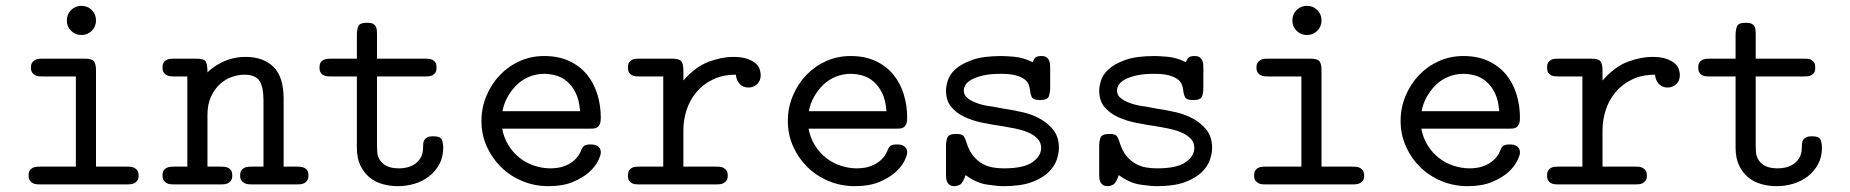

<svg xmlns="http://www.w3.org/2000/svg" viewBox="-20 -632 6340 658"><path d="M209 -562Q209 -583 223.5 -597.5Q238 -612 259 -612Q280 -612 294.5 -597.5Q309 -583 309 -562Q309 -541 294.5 -526.5Q280 -512 259 -512Q238 -512 223.5 -526.5Q209 -541 209 -562ZM78 -30Q78 -42 82 -48Q86 -54 92.5 -57Q99 -60 106 -60.5Q113 -61 119 -61H240V-370H127Q121 -370 114 -370.5Q107 -371 101 -374Q95 -377 90.5 -383Q86 -389 86 -401Q86 -412 90.5 -418Q95 -424 101 -427Q107 -430 114 -430.5Q121 -431 127 -431H269Q295 -431 302 -422Q309 -413 309 -390V-61H414Q420 -61 427 -60.5Q434 -60 440 -57Q446 -54 450.5 -48Q455 -42 455 -30Q455 -19 450.5 -13Q446 -7 440 -4Q434 -1 427 -0.5Q420 0 414 0H119Q113 0 106 -0.5Q99 -1 93 -4Q87 -7 82.5 -13Q78 -19 78 -30Z M537 -30Q537 -42 541 -48Q545 -54 551.5 -57Q558 -60 565 -60.5Q572 -61 578 -61H622V-370H577Q572 -370 565 -370.5Q558 -371 552 -374Q546 -377 541.5 -383Q537 -389 537 -400Q537 -412 541 -418Q545 -424 551.5 -427Q558 -430 565 -430.5Q572 -431 578 -431H651Q681 -431 686 -419.5Q691 -408 691 -384Q698 -391 710 -400Q722 -409 738.5 -417.5Q755 -426 776 -431.5Q797 -437 822 -437Q882 -437 917 -403Q952 -369 952 -293V-61H996Q1002 -61 1009 -60.5Q1016 -60 1022.5 -57Q1029 -54 1033 -48Q1037 -42 1037 -30Q1037 -19 1032.5 -13Q1028 -7 1022 -4Q1016 -1 1009 -0.5Q1002 0 997 0H844Q839 0 832 -0.5Q825 -1 818.5 -4Q812 -7 807.5 -13Q803 -19 803 -30Q803 -42 807 -48Q811 -54 817.5 -57Q824 -60 831 -60.5Q838 -61 844 -61H883V-288Q883 -333 869.5 -354.5Q856 -376 816 -376Q797 -376 775 -368.5Q753 -361 734.5 -344.5Q716 -328 703.5 -301.5Q691 -275 691 -238V-61H735Q741 -61 748 -60.5Q755 -60 761.5 -57Q768 -54 772 -48Q776 -42 776 -30Q776 -19 771.5 -13Q767 -7 761 -4Q755 -1 748 -0.5Q741 0 736 0H577Q572 0 565 -0.5Q558 -1 552 -4Q546 -7 541.5 -13Q537 -19 537 -30Z M1075 -400Q1075 -412 1079 -418Q1083 -424 1089.5 -427Q1096 -430 1103 -430.5Q1110 -431 1116 -431H1203V-513Q1203 -528 1207.5 -541Q1212 -554 1238 -554Q1251 -554 1258 -550.5Q1265 -547 1268 -541Q1271 -535 1271.5 -527.5Q1272 -520 1272 -513V-431H1436Q1442 -431 1449 -430.5Q1456 -430 1462 -427Q1468 -424 1472 -418Q1476 -412 1476 -400Q1476 -389 1472 -383Q1468 -377 1462 -374Q1456 -371 1449 -370.5Q1442 -370 1436 -370H1272V-132Q1272 -123 1273 -109.5Q1274 -96 1281.5 -84Q1289 -72 1304.5 -63.5Q1320 -55 1349 -55Q1358 -55 1371.5 -57.5Q1385 -60 1398 -67.5Q1411 -75 1420.5 -89.5Q1430 -104 1430 -127Q1430 -133 1430.5 -140Q1431 -147 1434.5 -152.5Q1438 -158 1445 -161.5Q1452 -165 1464 -165Q1490 -165 1494.5 -152.5Q1499 -140 1499 -126Q1499 -93 1485 -68Q1471 -43 1449 -26.5Q1427 -10 1399.5 -2Q1372 6 1344 6Q1317 6 1291.5 -1Q1266 -8 1246.5 -24Q1227 -40 1215 -65Q1203 -90 1203 -126V-370H1115Q1109 -370 1102 -370.5Q1095 -371 1089 -374Q1083 -377 1079 -383Q1075 -389 1075 -400Z M1630 -217Q1630 -263 1647 -303.5Q1664 -344 1693 -374.5Q1722 -405 1761 -422.5Q1800 -440 1845 -440Q1894 -440 1930.5 -423Q1967 -406 1991 -377Q2015 -348 2027 -309.5Q2039 -271 2039 -228Q2039 -214 2035.5 -206.5Q2032 -199 2026.5 -195.5Q2021 -192 2014 -191.5Q2007 -191 1999 -191H1701Q1707 -159 1723 -133.5Q1739 -108 1761.5 -90.5Q1784 -73 1811.5 -64Q1839 -55 1867 -55Q1877 -55 1891.5 -57Q1906 -59 1921 -65.5Q1936 -72 1949.5 -84Q1963 -96 1971 -115Q1976 -129 1983 -133Q1990 -137 2004 -137Q2006 -137 2012 -136.5Q2018 -136 2024 -133.5Q2030 -131 2034.5 -125Q2039 -119 2039 -109Q2039 -100 2029.5 -80.5Q2020 -61 1999 -42Q1978 -23 1943.5 -8.5Q1909 6 1860 6Q1812 6 1770 -11.5Q1728 -29 1697 -59.5Q1666 -90 1648 -130.5Q1630 -171 1630 -217ZM1968 -251Q1965 -290 1952.5 -314.5Q1940 -339 1922.5 -353.5Q1905 -368 1884.5 -373.5Q1864 -379 1845 -379Q1819 -379 1795 -369.5Q1771 -360 1752.5 -342.5Q1734 -325 1720.5 -301.5Q1707 -278 1702 -251Z M2132 -31Q2132 -42 2136 -48Q2140 -54 2146 -57Q2152 -60 2159 -60.5Q2166 -61 2172 -61H2253V-370H2172Q2166 -370 2159 -370.5Q2152 -371 2146 -374Q2140 -377 2136 -383Q2132 -389 2132 -401Q2132 -412 2136 -418Q2140 -424 2146 -427Q2152 -430 2159 -430.5Q2166 -431 2172 -431H2282Q2308 -431 2315 -422Q2322 -413 2322 -390V-356Q2364 -404 2409 -420.5Q2454 -437 2492 -437Q2523 -437 2542 -430Q2561 -423 2571 -413.5Q2581 -404 2584 -393Q2587 -382 2587 -375Q2587 -355 2574.5 -343.5Q2562 -332 2545 -332Q2526 -332 2514.5 -345Q2503 -358 2502 -376Q2457 -376 2423 -359.5Q2389 -343 2366.5 -316Q2344 -289 2333 -255Q2322 -221 2322 -186V-61H2433Q2439 -61 2446 -60.5Q2453 -60 2459 -57Q2465 -54 2469.5 -48Q2474 -42 2474 -30Q2474 -19 2469.5 -13Q2465 -7 2459 -4Q2453 -1 2446 -0.5Q2439 0 2433 0H2172Q2166 0 2159 -0.5Q2152 -1 2146 -4Q2140 -7 2136 -13Q2132 -19 2132 -31Z M2680 -217Q2680 -263 2697 -303.5Q2714 -344 2743 -374.5Q2772 -405 2811 -422.5Q2850 -440 2895 -440Q2944 -440 2980.5 -423Q3017 -406 3041 -377Q3065 -348 3077 -309.5Q3089 -271 3089 -228Q3089 -214 3085.5 -206.5Q3082 -199 3076.5 -195.5Q3071 -192 3064 -191.5Q3057 -191 3049 -191H2751Q2757 -159 2773 -133.5Q2789 -108 2811.5 -90.5Q2834 -73 2861.5 -64Q2889 -55 2917 -55Q2927 -55 2941.5 -57Q2956 -59 2971 -65.5Q2986 -72 2999.5 -84Q3013 -96 3021 -115Q3026 -129 3033 -133Q3040 -137 3054 -137Q3056 -137 3062 -136.5Q3068 -136 3074 -133.5Q3080 -131 3084.5 -125Q3089 -119 3089 -109Q3089 -100 3079.5 -80.5Q3070 -61 3049 -42Q3028 -23 2993.5 -8.5Q2959 6 2910 6Q2862 6 2820 -11.5Q2778 -29 2747 -59.5Q2716 -90 2698 -130.5Q2680 -171 2680 -217ZM3018 -251Q3015 -290 3002.5 -314.5Q2990 -339 2972.5 -353.5Q2955 -368 2934.5 -373.5Q2914 -379 2895 -379Q2869 -379 2845 -369.5Q2821 -360 2802.5 -342.5Q2784 -325 2770.5 -301.5Q2757 -278 2752 -251Z M3222 -132Q3222 -147 3226.5 -160Q3231 -173 3257 -173Q3277 -173 3282.5 -165.5Q3288 -158 3292 -144Q3301 -115 3315.5 -97.5Q3330 -80 3347.5 -70.5Q3365 -61 3383.5 -58Q3402 -55 3420 -55Q3488 -55 3518 -76Q3548 -97 3548 -125Q3548 -145 3534.5 -158Q3521 -171 3501.5 -179Q3482 -187 3459.5 -191.5Q3437 -196 3419 -199Q3384 -204 3349 -211Q3314 -218 3286 -231Q3258 -244 3240 -265.5Q3222 -287 3222 -322Q3222 -335 3228 -355.5Q3234 -376 3254 -394.5Q3274 -413 3311.5 -426.5Q3349 -440 3412 -440Q3426 -440 3456 -437.5Q3486 -435 3519 -419Q3521 -424 3526 -432Q3531 -440 3549 -440Q3560 -440 3566 -436Q3572 -432 3575 -425.5Q3578 -419 3578.5 -412Q3579 -405 3579 -399V-330Q3579 -315 3574.5 -302Q3570 -289 3544 -289Q3521 -289 3516 -299.5Q3511 -310 3510 -323Q3509 -333 3505 -343Q3501 -353 3490 -361Q3479 -369 3460 -374Q3441 -379 3410 -379Q3374 -379 3350 -373.5Q3326 -368 3311 -360Q3296 -352 3289.5 -342Q3283 -332 3283 -322Q3283 -307 3294 -297.5Q3305 -288 3320.5 -281.5Q3336 -275 3352.5 -271.5Q3369 -268 3380 -267Q3399 -263 3415 -260.5Q3431 -258 3448 -255Q3460 -253 3486.5 -247Q3513 -241 3540.5 -227Q3568 -213 3588.5 -188.5Q3609 -164 3609 -125Q3609 -107 3601.5 -84.5Q3594 -62 3573 -41.5Q3552 -21 3515 -7.5Q3478 6 3419 6Q3398 6 3362 0.5Q3326 -5 3289 -32Q3280 -4 3269.5 1Q3259 6 3252 6Q3241 6 3235 2Q3229 -2 3226 -8.5Q3223 -15 3222.5 -22Q3222 -29 3222 -35Z M3747 -132Q3747 -147 3751.5 -160Q3756 -173 3782 -173Q3802 -173 3807.5 -165.5Q3813 -158 3817 -144Q3826 -115 3840.5 -97.5Q3855 -80 3872.5 -70.5Q3890 -61 3908.5 -58Q3927 -55 3945 -55Q4013 -55 4043 -76Q4073 -97 4073 -125Q4073 -145 4059.5 -158Q4046 -171 4026.5 -179Q4007 -187 3984.5 -191.5Q3962 -196 3944 -199Q3909 -204 3874 -211Q3839 -218 3811 -231Q3783 -244 3765 -265.5Q3747 -287 3747 -322Q3747 -335 3753 -355.5Q3759 -376 3779 -394.5Q3799 -413 3836.5 -426.5Q3874 -440 3937 -440Q3951 -440 3981 -437.5Q4011 -435 4044 -419Q4046 -424 4051 -432Q4056 -440 4074 -440Q4085 -440 4091 -436Q4097 -432 4100 -425.5Q4103 -419 4103.5 -412Q4104 -405 4104 -399V-330Q4104 -315 4099.5 -302Q4095 -289 4069 -289Q4046 -289 4041 -299.5Q4036 -310 4035 -323Q4034 -333 4030 -343Q4026 -353 4015 -361Q4004 -369 3985 -374Q3966 -379 3935 -379Q3899 -379 3875 -373.5Q3851 -368 3836 -360Q3821 -352 3814.5 -342Q3808 -332 3808 -322Q3808 -307 3819 -297.5Q3830 -288 3845.5 -281.5Q3861 -275 3877.5 -271.5Q3894 -268 3905 -267Q3924 -263 3940 -260.5Q3956 -258 3973 -255Q3985 -253 4011.5 -247Q4038 -241 4065.5 -227Q4093 -213 4113.5 -188.5Q4134 -164 4134 -125Q4134 -107 4126.5 -84.5Q4119 -62 4098 -41.5Q4077 -21 4040 -7.5Q4003 6 3944 6Q3923 6 3887 0.5Q3851 -5 3814 -32Q3805 -4 3794.5 1Q3784 6 3777 6Q3766 6 3760 2Q3754 -2 3751 -8.5Q3748 -15 3747.5 -22Q3747 -29 3747 -35Z M4409 -562Q4409 -583 4423.5 -597.5Q4438 -612 4459 -612Q4480 -612 4494.5 -597.5Q4509 -583 4509 -562Q4509 -541 4494.5 -526.5Q4480 -512 4459 -512Q4438 -512 4423.5 -526.5Q4409 -541 4409 -562ZM4278 -30Q4278 -42 4282 -48Q4286 -54 4292.5 -57Q4299 -60 4306 -60.5Q4313 -61 4319 -61H4440V-370H4327Q4321 -370 4314 -370.5Q4307 -371 4301 -374Q4295 -377 4290.5 -383Q4286 -389 4286 -401Q4286 -412 4290.5 -418Q4295 -424 4301 -427Q4307 -430 4314 -430.5Q4321 -431 4327 -431H4469Q4495 -431 4502 -422Q4509 -413 4509 -390V-61H4614Q4620 -61 4627 -60.5Q4634 -60 4640 -57Q4646 -54 4650.5 -48Q4655 -42 4655 -30Q4655 -19 4650.5 -13Q4646 -7 4640 -4Q4634 -1 4627 -0.5Q4620 0 4614 0H4319Q4313 0 4306 -0.5Q4299 -1 4293 -4Q4287 -7 4282.5 -13Q4278 -19 4278 -30Z M4780 -217Q4780 -263 4797 -303.5Q4814 -344 4843 -374.5Q4872 -405 4911 -422.5Q4950 -440 4995 -440Q5044 -440 5080.5 -423Q5117 -406 5141 -377Q5165 -348 5177 -309.5Q5189 -271 5189 -228Q5189 -214 5185.5 -206.5Q5182 -199 5176.5 -195.5Q5171 -192 5164 -191.5Q5157 -191 5149 -191H4851Q4857 -159 4873 -133.5Q4889 -108 4911.5 -90.5Q4934 -73 4961.5 -64Q4989 -55 5017 -55Q5027 -55 5041.5 -57Q5056 -59 5071 -65.5Q5086 -72 5099.5 -84Q5113 -96 5121 -115Q5126 -129 5133 -133Q5140 -137 5154 -137Q5156 -137 5162 -136.5Q5168 -136 5174 -133.5Q5180 -131 5184.5 -125Q5189 -119 5189 -109Q5189 -100 5179.5 -80.5Q5170 -61 5149 -42Q5128 -23 5093.5 -8.5Q5059 6 5010 6Q4962 6 4920 -11.5Q4878 -29 4847 -59.5Q4816 -90 4798 -130.5Q4780 -171 4780 -217ZM5118 -251Q5115 -290 5102.5 -314.5Q5090 -339 5072.5 -353.5Q5055 -368 5034.5 -373.5Q5014 -379 4995 -379Q4969 -379 4945 -369.5Q4921 -360 4902.5 -342.5Q4884 -325 4870.5 -301.5Q4857 -278 4852 -251Z M5282 -31Q5282 -42 5286 -48Q5290 -54 5296 -57Q5302 -60 5309 -60.5Q5316 -61 5322 -61H5403V-370H5322Q5316 -370 5309 -370.5Q5302 -371 5296 -374Q5290 -377 5286 -383Q5282 -389 5282 -401Q5282 -412 5286 -418Q5290 -424 5296 -427Q5302 -430 5309 -430.5Q5316 -431 5322 -431H5432Q5458 -431 5465 -422Q5472 -413 5472 -390V-356Q5514 -404 5559 -420.5Q5604 -437 5642 -437Q5673 -437 5692 -430Q5711 -423 5721 -413.5Q5731 -404 5734 -393Q5737 -382 5737 -375Q5737 -355 5724.5 -343.5Q5712 -332 5695 -332Q5676 -332 5664.5 -345Q5653 -358 5652 -376Q5607 -376 5573 -359.5Q5539 -343 5516.5 -316Q5494 -289 5483 -255Q5472 -221 5472 -186V-61H5583Q5589 -61 5596 -60.5Q5603 -60 5609 -57Q5615 -54 5619.5 -48Q5624 -42 5624 -30Q5624 -19 5619.5 -13Q5615 -7 5609 -4Q5603 -1 5596 -0.5Q5589 0 5583 0H5322Q5316 0 5309 -0.5Q5302 -1 5296 -4Q5290 -7 5286 -13Q5282 -19 5282 -31Z M5800 -400Q5800 -412 5804 -418Q5808 -424 5814.5 -427Q5821 -430 5828 -430.5Q5835 -431 5841 -431H5928V-513Q5928 -528 5932.5 -541Q5937 -554 5963 -554Q5976 -554 5983 -550.5Q5990 -547 5993 -541Q5996 -535 5996.5 -527.5Q5997 -520 5997 -513V-431H6161Q6167 -431 6174 -430.5Q6181 -430 6187 -427Q6193 -424 6197 -418Q6201 -412 6201 -400Q6201 -389 6197 -383Q6193 -377 6187 -374Q6181 -371 6174 -370.5Q6167 -370 6161 -370H5997V-132Q5997 -123 5998 -109.5Q5999 -96 6006.5 -84Q6014 -72 6029.5 -63.5Q6045 -55 6074 -55Q6083 -55 6096.5 -57.5Q6110 -60 6123 -67.5Q6136 -75 6145.5 -89.5Q6155 -104 6155 -127Q6155 -133 6155.5 -140Q6156 -147 6159.5 -152.5Q6163 -158 6170 -161.5Q6177 -165 6189 -165Q6215 -165 6219.5 -152.5Q6224 -140 6224 -126Q6224 -93 6210 -68Q6196 -43 6174 -26.5Q6152 -10 6124.5 -2Q6097 6 6069 6Q6042 6 6016.5 -1Q5991 -8 5971.5 -24Q5952 -40 5940 -65Q5928 -90 5928 -126V-370H5840Q5834 -370 5827 -370.5Q5820 -371 5814 -374Q5808 -377 5804 -383Q5800 -389 5800 -400Z"/></svg>

Font: CMU Typewriter Custom
Style: Regular
Weight: 500
Monospace: yes
Version: Version 0.7.0